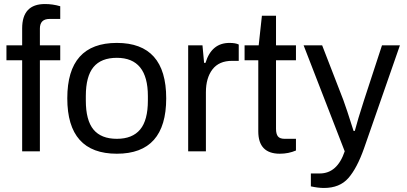

<svg xmlns="http://www.w3.org/2000/svg" viewBox="-20 -751 2018 953"><path d="M90 0V-452H12V-526H90V-610Q90 -731 203 -731Q242 -731 279 -720V-657H226Q178 -657 178 -609V-526H279V-452H178V0Z M560 12Q314 12 314 -263Q314 -538 560 -538Q805 -538 805 -263Q805 12 560 12ZM560 -62Q637 -62 675.5 -108Q714 -154 714 -252V-274Q714 -464 560 -464Q482 -464 444 -418Q406 -372 406 -274V-252Q406 -154 444 -108Q482 -62 560 -62Z M914 0V-526H985L993 -439H1000Q1030 -538 1119 -538Q1149 -538 1165 -530V-449H1132Q1067 -449 1034.5 -406.5Q1002 -364 1002 -293V0Z M1369 12Q1262 12 1262 -99V-452H1194V-526H1264L1280 -673H1350V-526H1449V-452H1350V-112Q1350 -86 1359.5 -74Q1369 -62 1393 -62H1449V-4Q1412 12 1369 12Z M1588 182Q1559 182 1523 174V110H1567Q1654 110 1691 0L1487 -526H1579L1684 -255Q1699 -215 1735 -101H1741Q1755 -155 1787 -254L1876 -526H1965L1787 -15Q1752 84 1709 133Q1666 182 1588 182Z"/></svg>

Font: Archivo
Style: Regular
Weight: 400
Designer: Hector Gatti
Foundry: Omnibus-Type
Version: Version 2.001